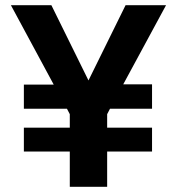

<svg xmlns="http://www.w3.org/2000/svg" viewBox="-20 -720 678 740"><path d="M455 -395H566V-301H404L393 -280V-228H566V-136H393V0H249V-136H72V-228H249V-280L238 -301H72V-394H187L22 -700H178L321 -410L464 -700H620Z"/></svg>

Font: Sarabun
Style: Bold
Weight: 700
Designer: Suppakit Chalermlarp | Katatrad Co.,Ltd.
Foundry: Cadson Demak Co.,Ltd.
Version: Version 1.000; ttfautohint (v1.6)